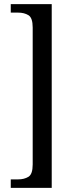

<svg xmlns="http://www.w3.org/2000/svg" viewBox="-20 -780 355 928"><path d="M32 128V87H68Q97 87 117.5 74.5Q138 62 138 15V-647Q138 -694 117.5 -706.5Q97 -719 68 -719H32V-760H230V128Z"/></svg>

Font: Noto Serif Tamil Condensed
Style: Regular
Weight: 400
Width: 3
Designer: Indian Type Foundry, Tom Grace, and the Monotype Design Team
Foundry: Monotype Imaging Inc.
Version: Version 2.004